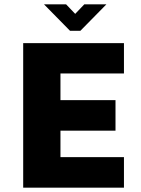

<svg xmlns="http://www.w3.org/2000/svg" viewBox="-20 -866 649 886"><path d="M552 -527V-667H87V0H552V-141H259V-263H513V-404H259V-527ZM471 -846H369L327 -802L285 -846H183L303 -724H351Z"/></svg>

Font: Maven Pro
Style: Black
Weight: 900
Designer: Joe Prince
Foundry: Joe Prince
Version: Version 1.003